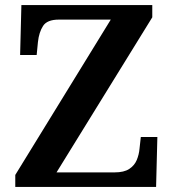

<svg xmlns="http://www.w3.org/2000/svg" viewBox="-20 -734 681 754"><path d="M40 0V-47L415 -657H211Q165 -657 149 -632Q133 -607 129 -569L124 -518H59L64 -714H578V-666L202 -57H430Q467 -57 487.5 -70.5Q508 -84 517 -105.5Q526 -127 528 -151L533 -196H598L593 0Z"/></svg>

Font: Noto Nastaliq Urdu SemiBold
Style: Regular
Weight: 600
Version: Version 3.007